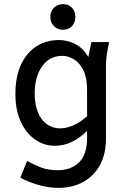

<svg xmlns="http://www.w3.org/2000/svg" viewBox="-20 -720 626 935"><path d="M55 -263Q55 -345 81.5 -403.5Q108 -462 156 -493.5Q204 -525 268 -525Q308 -525 346.5 -505.5Q385 -486 410 -442L425 -515H511L503 -471Q499 -449 497.5 -431.5Q496 -414 496 -393V-46Q496 31 466 85Q436 139 383.5 167Q331 195 265 195Q216 195 165 180Q114 165 79 145L112 64Q147 83 181 96Q215 109 261 109Q325 109 364.5 71Q404 33 404 -49V-83Q372 -50 331.5 -30Q291 -10 247 -10Q195 -10 151 -40.5Q107 -71 81 -127.5Q55 -184 55 -263ZM149 -266Q149 -211 165 -172.5Q181 -134 209 -114.5Q237 -95 272 -95Q305 -95 339 -110.5Q373 -126 404 -154V-283Q404 -341 386.5 -377Q369 -413 341 -430.5Q313 -448 283 -448Q221 -448 185 -397Q149 -346 149 -266ZM225 -637Q225 -664 242.5 -682Q260 -700 286 -700Q314 -700 330.5 -682Q347 -664 347 -637Q347 -611 330.5 -593Q314 -575 286 -575Q260 -575 242.5 -593Q225 -611 225 -637Z"/></svg>

Font: Radio Canada
Style: Regular
Weight: 400
Designer: Charles Daoud, Etienne Aubert Bonn, Alexandre Saumier Demers, Jacques Le Bailly
Foundry: Radio-Canada
Version: Version 2.104;gftools[0.9.28.dev5+ged2979d]